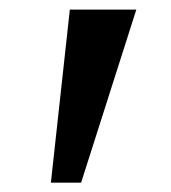

<svg xmlns="http://www.w3.org/2000/svg" viewBox="-20 -851 357 400"><path d="M264 -831 149 -470.5H86L125.5 -831Z"/></svg>

Font: Merriweather 48pt ExtraBold
Style: Regular
Weight: 800
Version: Version 2.100